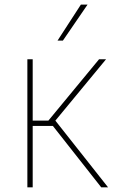

<svg xmlns="http://www.w3.org/2000/svg" viewBox="-20 -798 514 818"><path d="M96.6 0ZM440.3 0H411.2L205.3 -261.4H119.3V0H96.6V-545.5H119.3V-284.1H186.1L402 -545.5H431.8L215.9 -284.1ZM247.9 -625H225.1L324.6 -778.4H353Z"/></svg>

Font: Linik Sans Thin
Style: Regular
Weight: 100
Designer: Fonts by Rasmus Andersson / Changes by Cristiano Sobral with parts from Marc Monis
Foundry: rsms
Version: Version 3.020; ttfautohint (v1.6)